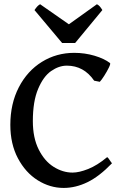

<svg xmlns="http://www.w3.org/2000/svg" viewBox="-20 -882 591 916"><path d="M29.3 -286.1Q29.3 -387.2 69.8 -465.6Q110.4 -543.9 179.9 -586.9Q249.5 -629.9 334 -629.9Q384.8 -629.9 431.4 -616Q478 -602.1 504.9 -581.1Q508.3 -578.1 499.5 -559.8Q490.7 -541.5 477.3 -520.5Q463.9 -499.5 456.1 -491.7L429.2 -497.1Q379.9 -568.8 298.8 -568.8Q261.2 -568.8 224.1 -543.2Q187 -517.6 161.9 -458Q136.7 -398.4 136.7 -304.2Q136.7 -224.6 164.6 -168.9Q192.4 -113.3 236.1 -85.9Q279.8 -58.6 326.2 -58.6Q357.4 -58.6 400.6 -75.7Q443.8 -92.8 491.2 -132.3Q496.6 -129.4 507.3 -112.3Q512.2 -105 514.2 -103Q454.1 -40.5 397.5 -12.9Q340.8 14.6 283.7 14.6Q218.3 14.6 159.9 -22Q101.6 -58.6 65.4 -127Q29.3 -195.3 29.3 -286.1ZM276.4 -676.8 144.5 -834Q152.3 -845.2 158.2 -851.6Q164.1 -857.9 171.4 -861.8L308.6 -766.1L442.4 -861.8Q450.2 -857.9 456.1 -851.3Q461.9 -844.7 468.3 -834L338.4 -676.8Z"/></svg>

Font: David Libre Medium
Style: Regular
Weight: 500
Version: Version 1.000